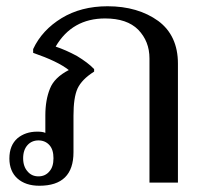

<svg xmlns="http://www.w3.org/2000/svg" viewBox="-20 -584 651 614"><path d="M36 -13C53 2 76 10 106 10C179 10 215 -26 215 -97C215 -97 215 -214 215 -214C215 -252 219 -281 228 -301C237 -320 254 -338 281 -355C281 -355 281 -363 281 -363C268 -377 249 -391 226 -405C202 -418 179 -428 158 -435C193 -495 246 -525 316 -525C363 -525 398 -513 422 -489C446 -464 458 -434 458 -397C458 -397 458 0 458 0C458 0 549 0 549 0C549 0 549 -381 549 -381C549 -440 528 -486 486 -517C443 -548 389 -564 324 -564C267 -564 218 -551 177 -526C136 -501 105 -468 86 -427C86 -427 86 -415 86 -415C138 -397 176 -379 200 -360C169 -344 149 -324 140 -301C130 -277 125 -248 125 -215C125 -215 125 -159 125 -159C119 -162 110 -163 99 -163C74 -163 53 -156 36 -142C19 -127 10 -106 10 -77C10 -50 19 -28 36 -13ZM138 -36C129 -25 117 -20 103 -20C89 -20 77 -25 68 -36C59 -46 54 -60 54 -78C54 -96 59 -110 68 -120C77 -130 89 -135 103 -135C117 -135 129 -130 138 -120C147 -110 151 -96 151 -78C151 -60 147 -46 138 -36Z"/></svg>

Font: BUSH 25 TRIRONG
Style: Regular
Weight: 400
Designer: Katatrad Team
Foundry: CadsonDemak